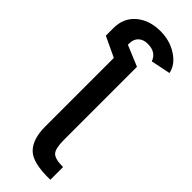

<svg xmlns="http://www.w3.org/2000/svg" viewBox="-339 -877 898 898"><g transform="rotate(45 110.0 -428.0)"><path d="M236 0Q122 3 82.5 -36.5Q43 -76 43 -159V-613L-57 -660V-710Q-57 -777 -10.5 -816.5Q36 -856 109 -856Q172 -856 220 -824.5Q268 -793 277 -747L180 -727Q164 -772 109 -772Q80 -772 63 -756Q46 -740 46 -711V-703L149 -660V-176Q149 -120 165.5 -102Q182 -84 236 -84Z"/></g></svg>

Font: LT Superior Semi-bold
Style: Regular
Weight: 600
Designer: Daniel Lyons
Foundry: LyonsType
Version: Version 1.0